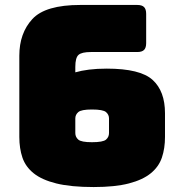

<svg xmlns="http://www.w3.org/2000/svg" viewBox="-20 -740 733 775"><path d="M358 15Q266 15 207.5 0.5Q149 -14 116 -40.5Q83 -67 70.5 -104Q58 -141 58 -187V-515Q58 -606 110.5 -663Q163 -720 304 -720H534Q553 -720 561.5 -711.5Q570 -703 570 -684V-566Q570 -547 561.5 -538.5Q553 -530 534 -530H347Q310 -530 297 -518.5Q284 -507 284 -470V-448Q308 -455 339.5 -459Q371 -463 411 -463Q546 -463 596 -417.5Q646 -372 646 -283V-187Q646 -141 633.5 -104Q621 -67 588.5 -40.5Q556 -14 500 0.5Q444 15 358 15ZM284 -262V-203Q284 -187 296 -176.5Q308 -166 351 -166Q396 -166 408 -176.5Q420 -187 420 -203V-262Q420 -277 408 -287.5Q396 -298 351 -298Q308 -298 296 -287.5Q284 -277 284 -262Z"/></svg>

Font: Bungee
Style: Regular
Weight: 400
Designer: David Jonathan Ross
Foundry: David Jonathan Ross
Version: Version 1.000;PS 1.0;hotconv 1.0.72;makeotf.lib2.5.5900